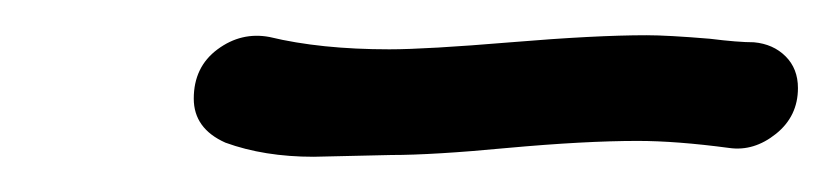

<svg xmlns="http://www.w3.org/2000/svg" viewBox="-20 -698 473 109"><path d="M158 -609Q130 -609 108 -617Q90 -625 90 -642Q90 -660 103.5 -670Q117 -680 133 -677Q162 -670 201 -670Q222 -670 270 -674Q318 -678 347 -678Q359 -678 383 -676Q399 -674 408 -674Q419 -673 426 -666Q433 -659 433 -648Q433 -632 420.5 -622Q408 -612 394 -614Q364 -618 342 -618Q312 -618 268 -614Q226 -610 202 -610Z"/></svg>

Font: Mali
Style: Italic
Weight: 400
Italic angle: -10°
Version: Version 1.000; ttfautohint (v1.6)